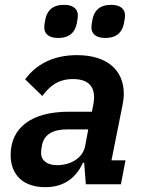

<svg xmlns="http://www.w3.org/2000/svg" viewBox="-20 -762 589 794"><path d="M220 -605C269 -605 290 -630 297 -663C301 -682 302 -691 302 -698C302 -723 285 -742 245 -742C196 -742 175 -717 168 -684C164 -665 163 -656 163 -649C163 -624 180 -605 220 -605ZM415 -605C464 -605 485 -630 492 -663C496 -682 497 -691 497 -698C497 -723 480 -742 440 -742C391 -742 370 -717 363 -684C359 -665 358 -656 358 -649C358 -624 375 -605 415 -605ZM167 12C237 12 291 -19 323 -89H328L335 0H480L499 -99H441L486 -324C490 -343 492 -361 492 -374C492 -471 424 -534 298 -534C198 -534 128 -494 84 -434L155 -365C185 -405 219 -435 282 -435C340 -435 369 -409 369 -360C369 -351 368 -340 366 -330L360 -300H265C110 -300 24 -234 24 -121C24 -40 75 12 167 12ZM216 -79C177 -79 150 -97 150 -129C150 -134 150 -144 154 -163C163 -205 197 -227 259 -227H345L332 -157C321 -106 270 -79 216 -79Z"/></svg>

Font: Braiins Sans SemiBold
Style: Italic
Weight: 600
Italic angle: -11.31°
Designer: Mike Abbink, Paul van der Laan, Pieter van Rosmalen, Jiri Chlebus, Lubos Buracinsky
Foundry: Bold Monday, Sudetype
Version: Version 1.000;hotconv 1.0.109;makeotfexe 2.5.65596